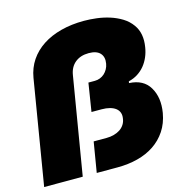

<svg xmlns="http://www.w3.org/2000/svg" viewBox="-108 -840 916 942"><g transform="rotate(-15 350.0 -368.5)"><path d="M89.5 -531.2Q97.7 -579.9 123.4 -618.1Q149.1 -656.2 189.6 -682.7Q230.1 -709.2 283.6 -723.2Q337 -737.2 400.6 -737.2Q430.8 -737.2 464.5 -733.1Q498.2 -729 530.2 -718.9Q562.1 -708.8 590 -691.8Q617.9 -674.7 636.7 -648.4Q669.4 -603 657.7 -534.1Q653.8 -508.9 644 -486Q634.2 -463.1 619 -444.4Q603.7 -425.8 583.1 -412.6Q562.5 -399.5 536.9 -393.5L535.5 -384.9Q608 -381.4 638.8 -329.5Q670.5 -276.6 657.7 -200.3Q648.8 -149.5 623.8 -111.9Q598.7 -74.2 561.6 -49.4Q524.5 -24.5 476.9 -12.3Q429.3 0 375 0H268.5L294 -153.4H359.4Q380 -153.4 397.7 -158.4Q415.5 -163.4 429 -172.4Q442.5 -181.5 451 -194.8Q459.5 -208.1 461.6 -224.4Q464.5 -241.5 459.7 -254.6Q454.9 -267.8 443.2 -276.8Q431.5 -285.9 413.5 -290.7Q395.6 -295.5 372.2 -295.5H321L343.8 -438.9H376.4Q390.6 -438.9 403.2 -443.9Q415.8 -448.9 425.6 -457.7Q435.4 -466.6 442.3 -478.9Q449.2 -491.1 451.7 -505.7Q457.7 -539.1 439.8 -558.6Q421.9 -578.1 382.1 -578.1Q340.2 -578.1 313.2 -556.1Q286.2 -534.1 279.8 -494.3L197.4 0H1.4Z"/></g></svg>

Font: Inter P Black
Style: Italic
Weight: 900
Italic angle: -9.40001°
Designer: Rasmus Andersson
Foundry: rsms
Version: Version 3.018;git-588b23468